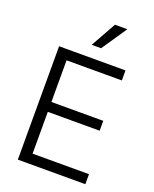

<svg xmlns="http://www.w3.org/2000/svg" viewBox="-169 -1031 900 1125"><g transform="rotate(20 281.0 -469.0)"><path d="M84 -707H498V-644.5H153.3V-384.8H476.6V-323.2H153.3V-62.5H504.9V0H84ZM348.6 -937.5H425.8L319.3 -780.3H260.7Z"/></g></svg>

Font: Pretendard JP Light
Style: Regular
Weight: 300
Designer: Base glyphs from Inter by Rasmus Andersson; Hangeul glyphs from Noto Sans CJK(Source Han Sans) by Jang Soo-young and Kan
Foundry: Kil Hyung-jin
Version: Version 1.309